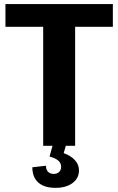

<svg xmlns="http://www.w3.org/2000/svg" viewBox="-20 -720 584 948"><path d="M537.2 -700V-587.8H274.1L351 -652.7V0H193.2V-652.7L268.5 -587.8H6.9V-700ZM254.1 207.5Q198.6 207.5 169.2 181.4Q139.7 155.2 139.7 105.9L206.9 98.4Q206.9 117.8 217.4 128.3Q227.9 138.7 245.4 138.7Q262.3 138.7 272 129Q281.8 119.3 281.8 102.9Q281.8 85.9 268.3 73.4Q254.8 61 224.7 53L239.2 0H304.9L294.5 36Q331.3 49.5 350.6 71.6Q370 93.6 370 120.7Q370 159.9 338.3 183.7Q306.5 207.5 254.1 207.5Z"/></svg>

Font: Pathway Extreme 8pt Thin
Style: Regular
Weight: 100
Designer: Eduardo Rodriguez Tunni
Foundry: Eduardo Rodriguez Tunni
Version: Version 1.000